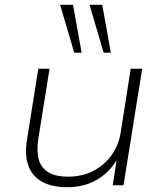

<svg xmlns="http://www.w3.org/2000/svg" viewBox="-20 -774 677 802"><path d="M259 8Q199 8 157.5 -14Q116 -36 99 -80.5Q82 -125 93 -192L140 -487H187L140 -194Q132 -141 142.5 -106Q153 -71 183.5 -53.5Q214 -36 264 -36Q323 -36 369.5 -60Q416 -84 446 -126Q476 -168 484 -220L526 -487H574L496 0H451L469 -118H475Q442 -58 388 -25Q334 8 259 8ZM413 -554 354 -754H407L443 -554ZM290 -554 231 -754H285L321 -554Z"/></svg>

Font: Nunito Sans 10pt SemiExpanded ExtraLight
Style: Italic
Weight: 250
Width: 6
Italic angle: -9°
Designer: Vernon Adams
Foundry: Vernon Adams
Version: Version 3.101;gftools[0.9.27]